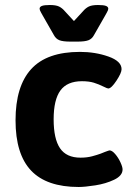

<svg xmlns="http://www.w3.org/2000/svg" viewBox="-20 -738 525 766"><path d="M42 -258Q42 -394 104.5 -462.5Q167 -531 299 -531Q360 -531 412.5 -512.5Q465 -494 465 -462Q465 -447 444.5 -416Q424 -385 412 -385Q408 -385 394 -392Q374 -402 354.5 -408Q335 -414 307 -414Q248 -414 221 -377Q194 -340 194 -262Q194 -184 219.5 -146.5Q245 -109 301 -109Q327 -109 347.5 -114.5Q368 -120 381.5 -125Q395 -130 399 -132Q415 -138 417 -138Q427 -138 439.5 -123.5Q452 -109 460.5 -90.5Q469 -72 469 -62Q469 -37 435.5 -21Q402 -5 360 1.5Q318 8 294 8Q166 8 104 -57.5Q42 -123 42 -258ZM195 -598 151 -675Q150 -677 144 -687.5Q138 -698 138 -703Q138 -711 147.5 -714.5Q157 -718 179 -718Q203 -718 215.5 -712Q228 -706 239 -693L275 -654L311 -693Q322 -706 334.5 -712Q347 -718 371 -718Q393 -718 402.5 -714.5Q412 -711 412 -703Q412 -698 406 -687.5Q400 -677 399 -675L355 -598Q347 -583 333 -577.5Q319 -572 289 -572H261Q231 -572 217 -577.5Q203 -583 195 -598Z"/></svg>

Font: Asap-Bold
Style: Bold
Weight: 700
Designer: Pablo Cosgaya
Foundry: Omnibus-Type
Version: Version 2.000; ttfautohint (v1.8)